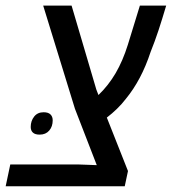

<svg xmlns="http://www.w3.org/2000/svg" viewBox="-54 -650 600 670"><path d="M-34.2 0 -18.1 -76.2H216.3Q232.9 -75.7 250 -75Q267.1 -74.2 283.7 -73.7L207.5 -270.5L96.7 -630.4H195.8L282.2 -337.4Q284.2 -333 285.9 -327.9Q287.6 -322.8 289.6 -318.4Q324.2 -351.6 349.4 -394.5Q374.5 -437.5 392.1 -493.7L434.1 -630.4H525.9Q512.2 -584 499.3 -544.7Q486.3 -505.4 471.7 -469.2Q455.1 -418.9 433.6 -378.4Q412.1 -337.9 385.7 -305.7Q371.1 -286.6 354.2 -270.3Q337.4 -253.9 318.8 -239.7L392.6 -53.2L381.3 0ZM84.5 -180.2Q68.4 -180.2 60.8 -187.3Q53.2 -194.3 53.2 -207Q53.2 -228 65.2 -243.2Q77.1 -258.3 98.1 -258.3Q114.3 -258.3 122.1 -250.7Q129.9 -243.2 129.9 -230Q129.9 -208.5 117.7 -194.3Q105.5 -180.2 84.5 -180.2Z"/></svg>

Font: Open Sans SemiCondensed Medium
Style: Italic
Weight: 500
Width: 4
Italic angle: -12°
Designer: Monotype Design Team
Foundry: Monotype Imaging Inc.
Version: Version 3.000